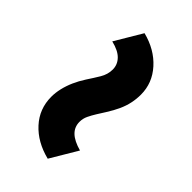

<svg xmlns="http://www.w3.org/2000/svg" viewBox="-16 -551 530 530"><g transform="rotate(-45 249.0 -286.5)"><path d="M339 -201Q322 -201 305.5 -204.5Q289 -208 272.5 -215.5Q256 -223 237 -235Q226 -242 214 -249.5Q202 -257 190.5 -262.5Q179 -268 166 -268Q146 -268 132.5 -254Q119 -240 111 -211L32 -258Q45 -310 79 -341Q113 -372 160 -372Q176 -372 193 -368Q210 -364 227 -356.5Q244 -349 261 -338Q279 -326 296.5 -315.5Q314 -305 333 -305Q352 -305 366 -318.5Q380 -332 387 -361L466 -314Q453 -263 418.5 -232Q384 -201 339 -201Z"/></g></svg>

Font: Nunito Sans 7pt Condensed Black
Style: Regular
Weight: 900
Width: 3
Designer: Vernon Adams
Foundry: Vernon Adams
Version: Version 3.101;gftools[0.9.27]